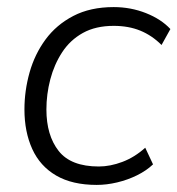

<svg xmlns="http://www.w3.org/2000/svg" viewBox="-20 -514 501 542"><path d="M253 8Q184 8 138.5 -18.5Q93 -45 71 -93.5Q49 -142 49 -205Q49 -258 63.5 -309.5Q78 -361 108.5 -402.5Q139 -444 187 -469Q235 -494 301 -494Q349 -494 392 -477Q435 -460 461 -432L436 -387Q409 -414 376 -427.5Q343 -441 301 -441Q250 -441 214 -421Q178 -401 155.5 -366.5Q133 -332 122 -290Q111 -248 111 -205Q111 -132 145.5 -88Q180 -44 259 -44Q291 -44 325.5 -57Q360 -70 390 -97L412 -50Q393 -32 366.5 -19Q340 -6 310.5 1Q281 8 253 8Z"/></svg>

Font: Nunito Sans 12pt ExtraLight 12pt Light
Style: Italic
Weight: 300
Italic angle: -9°
Version: Version 3.101;gftools[0.9.27]